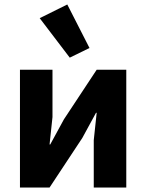

<svg xmlns="http://www.w3.org/2000/svg" viewBox="-20 -836 652 856"><path d="M69 0V-525H214V-314L201 -192H204L265 -304L411 -525H543V0H398V-211L411 -333H408L347 -221L201 0ZM291 -579 157 -755 280 -816 379 -622Z"/></svg>

Font: IBM Plex Sans
Style: Bold
Weight: 700
Designer: Mike Abbink, Paul van der Laan, Pieter van Rosmalen
Foundry: Bold Monday
Version: Version 3.201